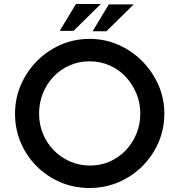

<svg xmlns="http://www.w3.org/2000/svg" viewBox="-20 -930 895 958"><path d="M55 -363Q55 -439 84 -506Q113 -573 164 -625Q215 -677 282.5 -706.5Q350 -736 427 -736Q503 -736 570.5 -706.5Q638 -677 689.5 -625Q741 -573 770.5 -506Q800 -439 800 -363Q800 -286 770.5 -218.5Q741 -151 689.5 -100Q638 -49 570.5 -20.5Q503 8 427 8Q349 8 282 -20.5Q215 -49 164 -99.5Q113 -150 84 -217.5Q55 -285 55 -363ZM175 -363Q175 -309 194.5 -262Q214 -215 249 -179.5Q284 -144 330 -124Q376 -104 430 -104Q482 -104 527.5 -124Q573 -144 607 -179.5Q641 -215 660.5 -262Q680 -309 680 -363Q680 -418 660 -465Q640 -512 606 -548Q572 -584 526 -604Q480 -624 427 -624Q374 -624 328 -604Q282 -584 247.5 -548Q213 -512 194 -464.5Q175 -417 175 -363ZM483 -910 347 -776H278L359 -910ZM647 -908 511 -774H442L523 -908Z"/></svg>

Font: Josefin Sans Thin SemiBold
Style: Regular
Weight: 600
Version: Version 2.000